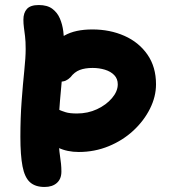

<svg xmlns="http://www.w3.org/2000/svg" viewBox="-20 -731 674 763"><path d="M293 -127Q247 -127 211.5 -144Q176 -161 155.5 -188Q135 -215 135 -245Q135 -272 151 -286Q167 -300 190 -300Q203 -300 214 -295Q225 -290 241 -285Q257 -280 286 -280Q329 -280 365.5 -297Q402 -314 425 -341Q448 -368 448 -396Q448 -418 434 -432.5Q420 -447 397 -454Q374 -461 348 -461Q318 -461 297 -453Q276 -445 260 -424Q251 -415 241 -410.5Q231 -406 211 -406Q189 -406 172.5 -422Q156 -438 153 -463.5Q150 -489 167 -519Q194 -566 236.5 -590Q279 -614 347 -614Q417 -614 474.5 -588.5Q532 -563 566 -514Q600 -465 600 -396Q600 -347 576 -299Q552 -251 510 -212Q468 -173 412 -150Q356 -127 293 -127ZM157 12Q120 12 99 -7Q78 -26 69.5 -70Q61 -114 61 -187Q61 -263 66 -330Q71 -397 76.5 -450Q82 -503 82 -536Q82 -567 79.5 -587Q77 -607 75 -622Q73 -637 73 -653Q73 -680 87 -695.5Q101 -711 134 -711Q168 -711 188 -696Q208 -681 218 -657.5Q228 -634 231.5 -606.5Q235 -579 235 -556Q235 -512 229.5 -454.5Q224 -397 218.5 -332Q213 -267 213 -199Q213 -169 214.5 -148Q216 -127 218.5 -111Q221 -95 222.5 -80Q224 -65 224 -49Q224 -20 206 -4Q188 12 157 12Z"/></svg>

Font: Shantell Sans
Style: Bold
Weight: 700
Designer: Stephen Nixon, Anya Danilova, Shantell Martin
Foundry: Arrow Type
Version: Version 1.011;[c5ecc13dd]